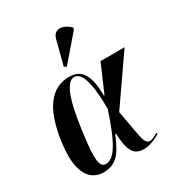

<svg xmlns="http://www.w3.org/2000/svg" viewBox="-191 -934 995 1070"><g transform="rotate(-30 306.5 -399.0)"><path d="M164 10Q120 10 88.5 -17Q57 -44 44.5 -102.5Q32 -161 45 -257Q66 -405 120.5 -476.5Q175 -548 261 -548Q282 -548 303 -541.5Q324 -535 341 -515.5Q358 -496 368 -458.5Q378 -421 378 -360H382L458 -536H613L406 -238Q423 -146 431.5 -97Q440 -48 449 -30.5Q458 -13 475 -13Q487 -13 501 -20Q515 -27 527 -34L531 -26Q509 -12 480 -1Q451 10 421 10Q396 10 376 -1.5Q356 -13 344.5 -46Q333 -79 331 -143H326Q308 -99 287.5 -64Q267 -29 238 -9.5Q209 10 164 10ZM198 -24Q224 -24 248.5 -48Q273 -72 300 -129Q327 -186 360 -286Q359 -386 348.5 -439.5Q338 -493 322 -513Q306 -533 286 -533Q251 -533 224 -470Q197 -407 177 -265Q163 -165 161.5 -113Q160 -61 169.5 -42.5Q179 -24 198 -24ZM280 -603 265 -611 305 -766Q313 -795 331.5 -803.5Q350 -812 374 -804Q398 -796 420 -774L417 -762Z"/></g></svg>

Font: Noto Serif Display ExtraCondensed
Style: Bold Italic
Weight: 700
Width: 2
Italic angle: -12°
Designer: Monotype Design Team
Foundry: Monotype Imaging Inc.
Version: Version 2.009